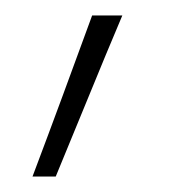

<svg xmlns="http://www.w3.org/2000/svg" viewBox="-20 -107 233 248"><path d="M138 -87Q116 -35 95 16.5Q74 68 52 121H22Q42 68 61 16.5Q80 -35 99 -87Z"/></svg>

Font: Josefin Sans ExtraLight
Style: Regular
Weight: 250
Designer: Santiago Orozco
Foundry: Typemade
Version: Version 2.000